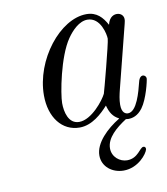

<svg xmlns="http://www.w3.org/2000/svg" viewBox="-76 -507 686 787"><g transform="rotate(-10 267.0 -113.0)"><path d="M107 -144C107 -52 156 11 229 11C281 11 323 -29 350 -59C358 -29 370 -10 394 2V3C341 35 288 86 288 138C288 185 329 216 376 216C437 216 477 164 481 146C482 140 479 134 472 134C456 134 444 177 397 177C367 177 336 153 336 117C336 73 378 38 421 10C424 10 427 11 431 11C449 11 471 5 491 -22C517 -57 534 -131 534 -140C534 -147 528 -154 520 -154C513 -154 505 -148 501 -131C491 -91 471 -12 434 -12C424 -12 408 -18 408 -52C408 -73 413 -95 418 -115L484 -376C487 -387 487 -391 487 -395C487 -409 476 -421 459 -421C449 -421 428 -417 420 -383C402 -416 379 -442 336 -442C226 -442 107 -292 107 -144ZM175 -100C175 -138 203 -289 251 -358C271 -387 302 -419 336 -419C391 -419 405 -345 405 -328C405 -312 352 -112 350 -108C338 -83 283 -12 231 -12C186 -12 175 -64 175 -100Z"/></g></svg>

Font: CMU Serif
Style: Italic
Weight: 500
Italic angle: -14.04°
Version: Version 0.7.0